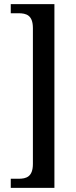

<svg xmlns="http://www.w3.org/2000/svg" viewBox="-20 -780 369 928"><path d="M32 128H243V-760H32V-716H69C107 -716 139 -707 139 -644V12C139 75 107 84 69 84H32Z"/></svg>

Font: Noto Serif Ethiopic Condensed Medium
Style: Regular
Weight: 500
Width: 3
Designer: Monotype Design Team
Foundry: Monotype Imaging Inc.
Version: Version 2.102